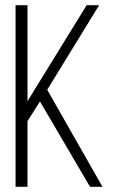

<svg xmlns="http://www.w3.org/2000/svg" viewBox="-20 -720 444 740"><path d="M134 -329 86 -253V0H40V-700H86V-330L314 -700H362L162 -374L375 0H327Z"/></svg>

Font: Bebas Neue Book
Style: Regular
Weight: 300
Designer: Ryoichi Tsunekawa
Foundry: Ryoichi Tsunekawa
Version: Version 1.003;PS 001.003;hotconv 1.0.88;makeotf.lib2.5.64775